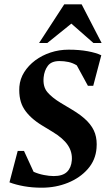

<svg xmlns="http://www.w3.org/2000/svg" viewBox="-20 -858 521 893"><path d="M174.1 15Q129.6 15 91.3 8.1Q53 1.2 24 -9.9L62.4 -156.1H91.6L136.2 -59Q158.7 -49 184 -44.1Q209.2 -39.1 230.1 -39.1Q271.1 -39.1 291.2 -58.2Q311.3 -77.4 314 -112.1Q317.1 -150.9 295.3 -183.1Q273.5 -215.4 224.1 -245.1L174.9 -275Q119.4 -309 92.8 -350.1Q66.1 -391.1 70.1 -454.9Q73.1 -491.5 92.7 -522.5Q112.3 -553.5 143.7 -577.1Q175.2 -600.6 215.2 -613.8Q255.1 -627 298.9 -627Q348.9 -627 388 -619.7Q427.1 -612.5 451.1 -600.9L413.7 -459H388.9L337.2 -553.9Q318.6 -565.4 298.3 -569.7Q278 -574 256.7 -574Q218.9 -574 202.4 -551.8Q186 -529.6 182.9 -497.9Q178.9 -454.7 200.4 -429.4Q221.9 -404 263 -379.1L311.9 -349.9Q359.1 -322 385.7 -294.6Q412.2 -267.2 422.2 -236.9Q432.2 -206.5 429 -169.1Q424.7 -113.5 388.6 -72.2Q352.5 -30.9 296 -7.9Q239.5 15 174.1 15ZM161.7 -657.9 278.9 -838H359.6L452.7 -657.9H414.6L311.9 -748.1L199.9 -657.9Z"/></svg>

Font: Ancizar Serif Light
Style: Italic
Weight: 300
Italic angle: -4°
Designer: Cesar Puertas, Viviana Monsalve, Julian Moncada, Julian Prieto, Jose Castro, Felipe Aragon, Mariel Hernandez, Sara Alarc
Version: Version 8.100